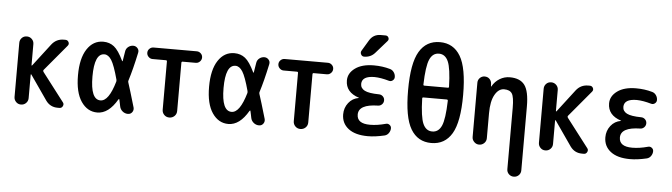

<svg xmlns="http://www.w3.org/2000/svg" viewBox="-55 -1003 5110 1459"><g transform="rotate(5 2500.0 -273.0)"><path d="M65.4 -53.7V-465.8Q65.4 -488.3 80.6 -503.9Q95.7 -519.5 118.7 -519.5Q141.6 -519.5 157.2 -503.9Q172.9 -488.3 172.9 -465.8V-304.7Q172.9 -302.7 174.3 -302.2Q175.8 -301.8 177.7 -303.7L308.6 -474.6Q343.8 -519.5 400.4 -519.5H413.1Q429.7 -519.5 437.5 -504.4Q445.3 -489.3 433.6 -475.6L267.6 -277.3Q262.7 -270.5 267.6 -262.7L434.6 -44.9Q445.3 -32.2 437.5 -16.1Q429.7 0 413.1 0H398.4Q341.8 0 308.6 -45.9L177.7 -234.4Q175.8 -236.3 174.3 -235.4Q172.9 -234.4 172.9 -232.4V-53.7Q172.9 -31.2 157.2 -15.6Q141.6 0 118.7 0Q95.7 0 80.6 -16.1Q65.4 -32.2 65.4 -53.7Z M717.8 -435.5Q641.6 -435.5 641.6 -259.8Q641.6 -84 717.8 -84Q781.2 -84 825.2 -236.3Q827.1 -241.2 825.2 -252Q795.9 -360.4 772 -397.9Q748 -435.5 717.8 -435.5ZM701.2 9.8Q626 9.8 578.6 -59.6Q531.2 -128.9 531.2 -259.8Q531.2 -388.7 577.6 -459.5Q624 -530.3 701.2 -530.3Q749 -530.3 783.7 -502.9Q818.4 -475.6 855.5 -397.5Q856.4 -395.5 858.4 -395Q860.4 -394.5 860.4 -397.5Q867.2 -435.5 872.1 -469.7Q875 -492.2 892.1 -505.9Q909.2 -519.5 930.7 -519.5Q950.2 -519.5 963.4 -504.4Q976.6 -489.3 971.7 -468.8Q944.3 -339.8 917 -253.9Q914.1 -246.1 917 -238.3Q933.6 -188.5 973.6 -51.8Q978.5 -32.2 966.8 -16.1Q955.1 0 934.6 0Q911.1 0 893.1 -15.1Q875 -30.3 871.1 -52.7Q870.1 -58.6 866.2 -76.7Q862.3 -94.7 860.4 -103.5Q858.4 -109.4 853.5 -103.5Q788.1 9.8 701.2 9.8Z M1085 -431.6Q1067.4 -431.6 1054.2 -444.8Q1041 -458 1041 -476.1Q1041 -494.1 1054.2 -506.8Q1067.4 -519.5 1085 -519.5H1415Q1432.6 -519.5 1445.8 -506.8Q1459 -494.1 1459 -476.1Q1459 -458 1445.8 -444.8Q1432.6 -431.6 1415 -431.6H1314.5Q1306.6 -431.6 1305.7 -423.8V-54.7Q1305.7 -31.2 1289.6 -15.6Q1273.4 0 1250 0Q1226.6 0 1210.9 -16.1Q1195.3 -32.2 1195.3 -54.7V-423.8Q1195.3 -431.6 1185.5 -431.6Z M1717.8 -435.5Q1641.6 -435.5 1641.6 -259.8Q1641.6 -84 1717.8 -84Q1781.2 -84 1825.2 -236.3Q1827.1 -241.2 1825.2 -252Q1795.9 -360.4 1772 -397.9Q1748 -435.5 1717.8 -435.5ZM1701.2 9.8Q1626 9.8 1578.6 -59.6Q1531.2 -128.9 1531.2 -259.8Q1531.2 -388.7 1577.6 -459.5Q1624 -530.3 1701.2 -530.3Q1749 -530.3 1783.7 -502.9Q1818.4 -475.6 1855.5 -397.5Q1856.4 -395.5 1858.4 -395Q1860.4 -394.5 1860.4 -397.5Q1867.2 -435.5 1872.1 -469.7Q1875 -492.2 1892.1 -505.9Q1909.2 -519.5 1930.7 -519.5Q1950.2 -519.5 1963.4 -504.4Q1976.6 -489.3 1971.7 -468.8Q1944.3 -339.8 1917 -253.9Q1914.1 -246.1 1917 -238.3Q1933.6 -188.5 1973.6 -51.8Q1978.5 -32.2 1966.8 -16.1Q1955.1 0 1934.6 0Q1911.1 0 1893.1 -15.1Q1875 -30.3 1871.1 -52.7Q1870.1 -58.6 1866.2 -76.7Q1862.3 -94.7 1860.4 -103.5Q1858.4 -109.4 1853.5 -103.5Q1788.1 9.8 1701.2 9.8Z M2085 -431.6Q2067.4 -431.6 2054.2 -444.8Q2041 -458 2041 -476.1Q2041 -494.1 2054.2 -506.8Q2067.4 -519.5 2085 -519.5H2415Q2432.6 -519.5 2445.8 -506.8Q2459 -494.1 2459 -476.1Q2459 -458 2445.8 -444.8Q2432.6 -431.6 2415 -431.6H2314.5Q2306.6 -431.6 2305.7 -423.8V-54.7Q2305.7 -31.2 2289.6 -15.6Q2273.4 0 2250 0Q2226.6 0 2210.9 -16.1Q2195.3 -32.2 2195.3 -54.7V-423.8Q2195.3 -431.6 2185.5 -431.6Z M2671.9 -273.4Q2673.8 -273.4 2673.8 -274.4Q2673.8 -275.4 2671.9 -275.4Q2570.3 -308.6 2570.3 -398.4Q2570.3 -454.1 2622.6 -492.2Q2674.8 -530.3 2765.6 -530.3Q2831.1 -530.3 2888.7 -513.7Q2907.2 -508.8 2918.9 -492.2Q2930.7 -475.6 2930.7 -455.1Q2930.7 -439.5 2917.5 -429.2Q2904.3 -418.9 2887.7 -423.8Q2826.2 -441.4 2778.3 -442.4Q2681.6 -442.4 2680.7 -381.8Q2680.7 -348.6 2712.9 -332Q2745.1 -315.4 2822.3 -314.5Q2839.8 -314.5 2852.5 -302.2Q2865.2 -290 2865.2 -272Q2865.2 -253.9 2852.5 -241.2Q2839.8 -228.5 2822.3 -228.5Q2674.8 -225.6 2674.8 -147.5Q2674.8 -78.1 2774.4 -78.1Q2829.1 -78.1 2893.6 -95.7Q2909.2 -100.6 2922.4 -90.8Q2935.5 -81.1 2935.5 -65.4Q2935.5 -45.9 2923.8 -28.8Q2912.1 -11.7 2892.6 -6.8Q2821.3 9.8 2765.6 9.8Q2668.9 9.8 2616.7 -30.8Q2564.5 -71.3 2564.5 -139.6Q2564.5 -189.5 2594.2 -227.5Q2624 -265.6 2671.9 -273.4ZM2796.9 -764.6H2833Q2849.6 -764.6 2856.4 -750Q2863.3 -735.4 2851.6 -722.7L2767.6 -627Q2735.4 -589.8 2684.6 -589.8Q2668.9 -589.8 2661.1 -604.5Q2653.3 -619.1 2661.1 -632.8L2710.9 -715.8Q2740.2 -764.6 2796.9 -764.6Z M3160.2 -320.3Q3152.3 -320.3 3152.3 -311.5Q3156.2 -170.9 3179.2 -119.6Q3202.1 -68.4 3250 -68.4Q3297.9 -68.4 3320.8 -119.6Q3343.8 -170.9 3347.7 -311.5Q3347.7 -319.3 3339.8 -320.3ZM3152.3 -418Q3152.3 -410.2 3160.2 -410.2H3339.8Q3347.7 -410.2 3347.7 -418Q3343.8 -558.6 3320.8 -610.4Q3297.9 -662.1 3250 -662.1Q3202.1 -662.1 3179.2 -610.4Q3156.2 -558.6 3152.3 -418ZM3406.7 -69.8Q3353.5 19.5 3250 19.5Q3146.5 19.5 3093.3 -69.8Q3040 -159.2 3040 -365.2Q3040 -571.3 3093.3 -660.6Q3146.5 -750 3250 -750Q3353.5 -750 3406.7 -660.6Q3460 -571.3 3460 -365.2Q3460 -159.2 3406.7 -69.8Z M3559.6 -53.7V-467.8Q3559.6 -489.3 3574.7 -504.4Q3589.8 -519.5 3611.3 -519.5Q3633.8 -519.5 3648.4 -504.9Q3663.1 -490.2 3664.1 -467.8L3665 -448.2Q3665 -447.3 3666 -447.3Q3668 -447.3 3668 -449.2Q3689.5 -487.3 3725.1 -508.8Q3760.7 -530.3 3801.8 -530.3Q3880.9 -530.3 3915.5 -483.4Q3950.2 -436.5 3950.2 -320.3V167Q3950.2 189.5 3934.6 204.6Q3918.9 219.7 3897 219.7Q3875 219.7 3859.4 204.6Q3843.8 189.5 3843.8 167V-300.8Q3843.8 -382.8 3827.1 -409.2Q3810.5 -435.5 3766.6 -435.5Q3724.6 -435.5 3696.3 -385.7Q3668 -335.9 3668 -244.1V-53.7Q3668 -31.2 3651.9 -15.6Q3635.7 0 3613.8 0Q3591.8 0 3575.7 -16.1Q3559.6 -32.2 3559.6 -53.7Z M4065.4 -53.7V-465.8Q4065.4 -488.3 4080.6 -503.9Q4095.7 -519.5 4118.7 -519.5Q4141.6 -519.5 4157.2 -503.9Q4172.9 -488.3 4172.9 -465.8V-304.7Q4172.9 -302.7 4174.3 -302.2Q4175.8 -301.8 4177.7 -303.7L4308.6 -474.6Q4343.8 -519.5 4400.4 -519.5H4413.1Q4429.7 -519.5 4437.5 -504.4Q4445.3 -489.3 4433.6 -475.6L4267.6 -277.3Q4262.7 -270.5 4267.6 -262.7L4434.6 -44.9Q4445.3 -32.2 4437.5 -16.1Q4429.7 0 4413.1 0H4398.4Q4341.8 0 4308.6 -45.9L4177.7 -234.4Q4175.8 -236.3 4174.3 -235.4Q4172.9 -234.4 4172.9 -232.4V-53.7Q4172.9 -31.2 4157.2 -15.6Q4141.6 0 4118.7 0Q4095.7 0 4080.6 -16.1Q4065.4 -32.2 4065.4 -53.7Z M4671.9 -273.4Q4673.8 -273.4 4673.8 -274.4Q4673.8 -275.4 4671.9 -275.4Q4570.3 -308.6 4570.3 -398.4Q4570.3 -454.1 4622.6 -492.2Q4674.8 -530.3 4765.6 -530.3Q4831.1 -530.3 4888.7 -513.7Q4907.2 -508.8 4918.9 -492.2Q4930.7 -475.6 4930.7 -455.1Q4930.7 -439.5 4917.5 -429.2Q4904.3 -418.9 4887.7 -423.8Q4826.2 -441.4 4778.3 -442.4Q4681.6 -442.4 4680.7 -381.8Q4680.7 -348.6 4712.9 -332Q4745.1 -315.4 4822.3 -314.5Q4839.8 -314.5 4852.5 -302.2Q4865.2 -290 4865.2 -272Q4865.2 -253.9 4852.5 -241.2Q4839.8 -228.5 4822.3 -228.5Q4674.8 -225.6 4674.8 -147.5Q4674.8 -78.1 4774.4 -78.1Q4829.1 -78.1 4893.6 -95.7Q4909.2 -100.6 4922.4 -90.8Q4935.5 -81.1 4935.5 -65.4Q4935.5 -45.9 4923.8 -28.8Q4912.1 -11.7 4892.6 -6.8Q4821.3 9.8 4765.6 9.8Q4668.9 9.8 4616.7 -30.8Q4564.5 -71.3 4564.5 -139.6Q4564.5 -189.5 4594.2 -227.5Q4624 -265.6 4671.9 -273.4Z"/></g></svg>

Font: Rounded Mgen+ 1m medium
Style: Regular
Weight: 500
Designer: [Source Han Sans]
Ryoko NISHIZUKA  (kana & ideographs); Paul D. Hunt (Latin, Greek & Cyrillic); Wenlong ZHANG  (bopomofo
Version: Version 1.059.20150602